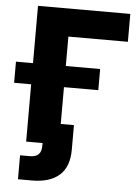

<svg xmlns="http://www.w3.org/2000/svg" viewBox="-61 -775 738 1025"><g transform="rotate(5 308.0 -262.0)"><path d="M595.2 -727.5V-578.1H276.4V0H100.6V-727.5ZM9.3 -307.1V-420.4H460.4V-307.1ZM149.4 204.1H74.7V75.7H128.4Q188.5 75.7 188.5 16.1V0H135.3V-109.9H347.2V22.5Q347.2 113.3 296.4 158.7Q245.6 204.1 149.4 204.1Z"/></g></svg>

Font: Inter Display ExtraBold
Style: Regular
Weight: 800
Designer: Rasmus Andersson
Foundry: rsms
Version: Version 4.000;git-a52131595